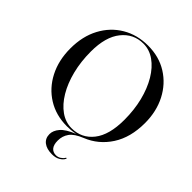

<svg xmlns="http://www.w3.org/2000/svg" viewBox="-246 -858 1207 1207"><g transform="rotate(45 358.0 -254.5)"><path d="M365.5 -710Q463 -710 537.5 -663.5Q612 -617 654 -535.8Q696 -454.5 696 -351.5Q696 -224 639.8 -137.2Q583.5 -50.5 490 -13Q430 11 407.8 42.2Q385.5 73.5 385.5 114Q385.5 150.5 400.5 169Q415.5 187.5 442.5 187.5Q460 187.5 475 178Q490 168.5 497.5 155.5Q500 151 503 152.5Q506 154 503.5 159Q495.5 175.5 474.2 188.2Q453 201 421 201Q373.5 201 346.8 180.2Q320 159.5 320 122Q320 90.5 345.8 60Q371.5 29.5 438 2.5Q415 7 397.2 8.5Q379.5 10 363 10Q265.5 10 190.8 -36.5Q116 -83 74 -164.8Q32 -246.5 32 -352Q32 -459.5 75 -540Q118 -620.5 193.2 -665.2Q268.5 -710 365.5 -710ZM590 -274.5Q590 -363 570.8 -439.8Q551.5 -516.5 516.8 -574.8Q482 -633 435.8 -665.5Q389.5 -698 336 -698Q248.5 -698 192.8 -628.8Q137 -559.5 137 -429.5Q137 -340 156.5 -262.2Q176 -184.5 211 -126Q246 -67.5 292.2 -34.8Q338.5 -2 392.5 -2Q481 -2 535.5 -71Q590 -140 590 -274.5Z"/></g></svg>

Font: Fraunces 144pt S000
Style: Regular
Weight: 400
Version: Version 1.000; ttfautohint (v1.8.3)